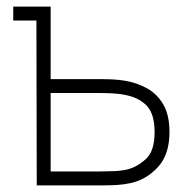

<svg xmlns="http://www.w3.org/2000/svg" viewBox="-20 -560 572 580"><path d="M289 0H91L90 -498H20V-540H133V-321H279Q303 -321 322 -320Q341 -319 358 -316Q394 -310 424.5 -293Q455 -276 473.5 -244Q492 -212 492 -161Q492 -93 456.8 -55Q421.5 -17 375 -7Q354 -2.5 333.2 -1.2Q312.5 0 289 0ZM133 -279V-42H277Q297.5 -42 323.5 -43Q349.5 -44 368 -49Q397.5 -57.5 422.2 -81.2Q447 -105 447 -161Q447 -215 423.8 -240Q400.5 -265 359 -273Q340.5 -277 319 -278Q297.5 -279 277 -279Z"/></svg>

Font: Manrope Variable Light
Style: Regular
Weight: 200
Designer: Mikhail Sharanda
Foundry: Mikhail Sharanda
Version: Version 4.505